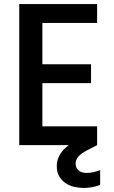

<svg xmlns="http://www.w3.org/2000/svg" viewBox="-20 -716 564 947"><path d="M459 -603H189V-399H429V-306H189V-93H459V0L410 25Q378 42 365.5 57.5Q353 73 353 91Q353 112 367.5 124.5Q382 137 408 137Q438 137 474 123V196Q457 203 436 207Q415 211 393 211Q369 211 345.5 205.5Q322 200 303 187Q284 174 272 153.5Q260 133 260 103Q260 76 273.5 50Q287 24 319 0H75V-696H459Z"/></svg>

Font: SVN-Poppins Medium
Style: Regular
Weight: 500
Designer: Ninad Kale (Devanagari), Jonny Pinhorn (Latin)
Foundry: Indian Type Foundry
Version: Version 3.002 2017; ttfautohint (v1.8.3)